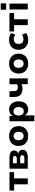

<svg xmlns="http://www.w3.org/2000/svg" viewBox="2128 -2908 961 5256"><g transform="rotate(-90 2608.0 -280.5)"><path d="M190 0V-375H17V-501H523V-375H351V0Z M618 0V-501H920Q990 -501 1033.5 -485Q1077 -469 1096.5 -440Q1116 -411 1116 -370Q1116 -331 1093 -302.5Q1070 -274 1027 -261V-262Q1066 -255 1089.5 -238Q1113 -221 1124 -197Q1135 -173 1135 -141Q1135 -76 1082 -38Q1029 0 928 0ZM767 -94H908Q945 -94 965.5 -107.5Q986 -121 986 -151Q986 -180 965 -194Q944 -208 908 -208H767ZM767 -301H898Q930 -301 948 -315.5Q966 -330 966 -355Q966 -381 948 -394Q930 -407 898 -407H767Z M1512 11Q1429 11 1367.5 -21.5Q1306 -54 1273 -113Q1240 -172 1240 -251Q1240 -330 1273 -388.5Q1306 -447 1367.5 -479Q1429 -511 1512 -511Q1595 -511 1655.5 -479Q1716 -447 1749.5 -388.5Q1783 -330 1783 -251Q1783 -172 1750 -113Q1717 -54 1656 -21.5Q1595 11 1512 11ZM1512 -114Q1566 -114 1596 -150Q1626 -186 1626 -251Q1626 -317 1596 -352Q1566 -387 1512 -387Q1457 -387 1427 -352Q1397 -317 1397 -251Q1397 -186 1427.5 -150Q1458 -114 1512 -114Z M1916 180V-501H2061V-405H2062Q2085 -457 2131 -484Q2177 -511 2237 -511Q2307 -511 2357.5 -478Q2408 -445 2435.5 -387Q2463 -329 2463 -251Q2463 -176 2436.5 -116.5Q2410 -57 2360 -23Q2310 11 2238 11Q2180 11 2139 -15.5Q2098 -42 2077 -83V180ZM2190 -110Q2244 -110 2274 -147Q2304 -184 2304 -251Q2304 -319 2274 -354.5Q2244 -390 2190 -390Q2135 -390 2105 -354.5Q2075 -319 2075 -251Q2075 -184 2105.5 -147Q2136 -110 2190 -110Z M2930 0V-170Q2903 -158 2873.5 -152Q2844 -146 2816 -146Q2736 -146 2683.5 -171.5Q2631 -197 2605.5 -247Q2580 -297 2580 -369V-501H2741V-382Q2741 -348 2750.5 -323.5Q2760 -299 2783 -286.5Q2806 -274 2847 -274Q2870 -274 2892 -279Q2914 -284 2929 -293V-501H3090V0Z M3494 11Q3411 11 3349.5 -21.5Q3288 -54 3255 -113Q3222 -172 3222 -251Q3222 -330 3255 -388.5Q3288 -447 3349.5 -479Q3411 -511 3494 -511Q3577 -511 3637.5 -479Q3698 -447 3731.5 -388.5Q3765 -330 3765 -251Q3765 -172 3732 -113Q3699 -54 3638 -21.5Q3577 11 3494 11ZM3494 -114Q3548 -114 3578 -150Q3608 -186 3608 -251Q3608 -317 3578 -352Q3548 -387 3494 -387Q3439 -387 3409 -352Q3379 -317 3379 -251Q3379 -186 3409.5 -150Q3440 -114 3494 -114Z M4143 11Q4062 11 4001 -21.5Q3940 -54 3906.5 -113Q3873 -172 3873 -251Q3873 -331 3906.5 -389.5Q3940 -448 4001 -479.5Q4062 -511 4144 -511Q4200 -511 4250.5 -496Q4301 -481 4332 -456L4287 -341Q4261 -360 4228 -371.5Q4195 -383 4164 -383Q4102 -383 4067.5 -349Q4033 -315 4033 -250Q4033 -186 4067.5 -152Q4102 -118 4163 -118Q4195 -118 4228 -129Q4261 -140 4286 -159L4331 -44Q4300 -20 4250 -4.5Q4200 11 4143 11Z M4547 0V-375H4374V-501H4880V-375H4708V0Z M4969 -592V-741H5142V-592ZM4976 0V-501H5137V0Z"/></g></svg>

Font: Nunito Sans 8pt ExtraBold
Style: Regular
Weight: 800
Version: Version 3.101;gftools[0.9.27]